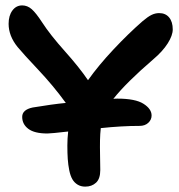

<svg xmlns="http://www.w3.org/2000/svg" viewBox="-20 -714 668 718"><path d="M157.2 -214.8Q108.9 -214.8 85.9 -232.2Q63 -249.5 63 -276.9Q63 -303.7 102.1 -312Q175.3 -324.2 226.1 -329.1Q179.2 -393.6 122.6 -453.6Q65.9 -513.7 45.9 -538.1Q12.2 -579.6 12.2 -625Q12.2 -655.8 26.4 -674.8Q40.5 -693.8 63 -693.8Q82.5 -693.8 98.6 -679.7Q114.7 -665.5 137.2 -630.9Q167.5 -584 221.7 -523.4Q275.9 -462.9 309.1 -414.1Q348.6 -469.7 404.1 -528.8Q459.5 -587.9 513.2 -634.8Q532.7 -651.4 546.6 -658.2Q560.5 -665 575.2 -665Q599.1 -665 612.5 -648.7Q626 -632.3 626 -604Q626 -581.5 607.2 -551.8Q588.4 -522 553.2 -492.2Q451.7 -404.8 403.8 -344.2Q408.7 -345.2 418.9 -345.2Q486.3 -345.2 516.6 -325.9Q546.9 -306.6 546.9 -282.2Q546.9 -266.1 534.4 -254.6Q522 -243.2 502 -243.2Q435.1 -243.2 356.9 -234.9Q354.5 -213.4 354 -190.2Q353.5 -167 354.2 -131.3Q355 -95.7 355 -78.1Q355 -45.4 339.1 -30.8Q323.2 -16.1 298.8 -16.1Q282.2 -16.1 270 -23.7Q257.8 -31.2 250.5 -43.9Q243.2 -56.6 239 -77.1Q234.9 -97.7 233.4 -119.1Q231.9 -140.6 231.9 -169.9Q231.9 -195.3 234.9 -222.2Q170.9 -214.8 157.2 -214.8Z"/></svg>

Font: Shantell Sans Irregular
Style: Regular
Weight: 600
Designer: Stephen Nixon, Anya Danilova, Shantell Martin
Foundry: Arrow Type
Version: Version 1.006;[9816181b4]